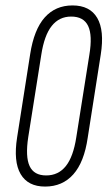

<svg xmlns="http://www.w3.org/2000/svg" viewBox="-20 -681 396 707"><path d="M146 6Q83 6 56 -40Q29 -86 43 -175L91 -481Q105 -572 144.5 -616.5Q184 -661 247 -661Q311 -661 338 -615Q365 -569 351 -480L303 -174Q290 -84 250 -39Q210 6 146 6ZM150 -35Q195 -35 222.5 -69.5Q250 -104 261 -176L309 -479Q321 -551 304.5 -585.5Q288 -620 242 -620Q198 -620 170.5 -585.5Q143 -551 132 -479L84 -176Q73 -104 89 -69.5Q105 -35 150 -35Z"/></svg>

Font: Sofia Sans Extra Condensed Light
Style: Italic
Weight: 300
Italic angle: -9°
Version: Version 4.100